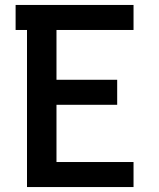

<svg xmlns="http://www.w3.org/2000/svg" viewBox="-20 -755 640 775"><path d="M89 0V-634H43V-735H519V-634H208V-433H453V-332H208V-101H519V0Z"/></svg>

Font: Iosevka Book
Style: Bold
Weight: 700
Designer: Belleve Invis
Foundry: Belleve Invis
Version: Version 28.0.7; ttfautohint (v1.8.3)